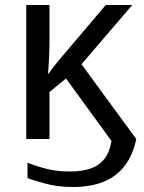

<svg xmlns="http://www.w3.org/2000/svg" viewBox="-20 -556 574 768"><path d="M272 192Q211 192 161.5 178.5Q112 165 90 156V95Q125 109 167 119.5Q209 130 260 130Q305 130 339.5 119Q374 108 396 81.5Q418 55 426 8L244 -242L178 -188V0H85V-536H178V-397Q178 -357 176 -319Q174 -281 172 -261H174Q183 -274 193.5 -287.5Q204 -301 213 -312L403 -536H509L306 -299L525 0Q512 64 479 107Q446 150 394.5 171Q343 192 272 192Z"/></svg>

Font: Noto Sans Ambassadori
Style: Regular
Weight: 400
Designer: Monotype Design Team
Foundry: Monotype Imaging Inc.
Version: Version 2.013